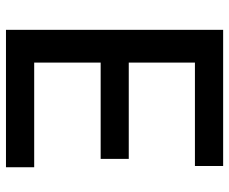

<svg xmlns="http://www.w3.org/2000/svg" viewBox="-82 -685 767 643"><g transform="rotate(90 301.5 -363.5)"><path d="M79.9 0H540.1V-94.5H189.6V-317.1H512.1V-411.2H189.6V-632.8H535.9V-727.3H79.9Z"/></g></svg>

Font: RA Harald Medium
Style: Regular
Weight: 500
Designer: Rasmus Andersson
Foundry: rsms
Version: Version 3.000;hotconv 1.0.109;makeotfexe 2.5.65596